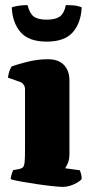

<svg xmlns="http://www.w3.org/2000/svg" viewBox="-20 -732 367 752"><path d="M227 0Q214 0 185.5 -3Q157 -6 123.5 -11Q90 -16 62 -21Q34 -26 22 -30Q22 -37 25 -47.5Q28 -58 32 -66L55 -70Q65 -72 70 -77Q75 -82 76.5 -98Q78 -114 78 -147V-382Q78 -393 72.5 -400.5Q67 -408 59 -411L11 -428Q13 -440 16 -451Q19 -462 26 -472Q45 -479 85.5 -489.5Q126 -500 168 -500Q209 -500 230.5 -477.5Q252 -455 252 -417V-129Q252 -107 245.5 -92.5Q239 -78 235 -73L293 -65Q295 -60 297.5 -50.5Q300 -41 300 -31Q295 -24 282 -16.5Q269 -9 254.5 -4.5Q240 0 227 0ZM163 -569Q93 -569 61 -605.5Q29 -642 26 -703Q32 -706 49.5 -709Q67 -712 88 -712Q96 -679 112.5 -667Q129 -655 163 -655Q197 -655 214 -667Q231 -679 238 -712Q267 -712 281 -709Q295 -706 300 -703Q297 -642 265 -605.5Q233 -569 163 -569Z"/></svg>

Font: Texturina 12pt Black
Style: Regular
Weight: 900
Designer: Guillermo Torres Carreño
Foundry: Omnibus-Type
Version: Version 1.002